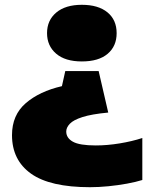

<svg xmlns="http://www.w3.org/2000/svg" viewBox="-20 -580 634 800"><path d="M321 -560Q389.5 -560 427.8 -528.5Q466 -497 466 -442Q466 -387.5 428.5 -355.8Q391 -324 321 -324Q251.5 -324 213.8 -356.5Q176 -389 176 -442Q176 -495.5 214.5 -527.8Q253 -560 321 -560ZM391 -284 431 -111Q361.5 -104.5 323.5 -92.2Q285.5 -80 270.8 -64.2Q256 -48.5 256 -32Q256 -5 283.8 10.5Q311.5 26 379 26Q426.5 26 478.5 17.5Q530.5 9 573 -5V170Q546 178.5 509 185.2Q472 192 431.8 196Q391.5 200 355 200Q188.5 200 109.2 143.5Q30 87 30 -17Q30 -100.5 87.2 -150Q144.5 -199.5 238 -221L252 -284Z"/></svg>

Font: Encode Sans Exp Black
Style: Regular
Weight: 900
Width: 7
Designer: Multiple Designers
Foundry: Impallari Type
Version: Version 3.002; ttfautohint (v1.8.3) -l 8 -r 50 -G 200 -x 14 